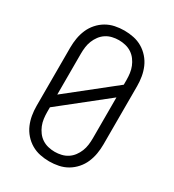

<svg xmlns="http://www.w3.org/2000/svg" viewBox="-182 -845 863 955"><g transform="rotate(30 250.0 -367.5)"><path d="M250 8Q223 8 196.5 2.5Q170 -3 147 -16.5Q124 -30 106 -50.5Q88 -71 77.5 -95.5Q67 -120 62.5 -146.5Q58 -173 58 -200V-535Q58 -562 62.5 -588.5Q67 -615 77.5 -639.5Q88 -664 106 -684.5Q124 -705 147 -718.5Q170 -732 196.5 -737.5Q223 -743 250 -743Q277 -743 303.5 -737.5Q330 -732 353 -718.5Q376 -705 394 -684.5Q412 -664 422.5 -639.5Q433 -615 437.5 -588.5Q442 -562 442 -535V-200Q442 -173 437.5 -146.5Q433 -120 422.5 -95.5Q412 -71 394 -50.5Q376 -30 353 -16.5Q330 -3 303.5 2.5Q277 8 250 8ZM119 -300 381 -508V-535Q381 -554 378.5 -573Q376 -592 369 -609.5Q362 -627 350.5 -642.5Q339 -658 323 -668.5Q307 -679 288 -683.5Q269 -688 250 -688Q231 -688 212 -683.5Q193 -679 177 -668.5Q161 -658 149.5 -642.5Q138 -627 131 -609.5Q124 -592 121.5 -573Q119 -554 119 -535ZM250 -47Q269 -47 288 -51.5Q307 -56 323 -66.5Q339 -77 350.5 -92.5Q362 -108 369 -125.5Q376 -143 378.5 -162Q381 -181 381 -200V-435L119 -227V-200Q119 -181 121.5 -162Q124 -143 131 -125.5Q138 -108 149.5 -92.5Q161 -77 177 -66.5Q193 -56 212 -51.5Q231 -47 250 -47Z"/></g></svg>

Font: Iosevka Custom Light
Style: Regular
Weight: 300
Monospace: yes
Designer: Belleve Invis
Foundry: Belleve Invis
Version: Version 27.3.5